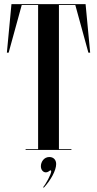

<svg xmlns="http://www.w3.org/2000/svg" viewBox="-20 -720 466 922"><path d="M391 -700H35L13 -467H21.5L84.4 -696H163V-4H103V0H323V-4H263V-696H341.6L404.5 -467H413ZM217 34C190.7 34 176.3 58 176.3 78.3C176.3 95.7 187.3 107.7 200.3 107.7C204.7 107.7 209.3 106.3 213.7 103.3C217.3 101 220 98 223 98C224.7 98 226 99.7 226 102.3C226 117.3 198.7 166 187.3 178.3L190 181.7C224.3 145 249.7 98 249.7 67.7C249.7 47.3 236.7 34 217 34Z"/></svg>

Font: Picaflor 96 pt
Style: Regular
Weight: 400
Designer: Ariel Martín Pérez
Foundry: Tunera Type Foundry
Version: Version 1.000;hotconv 1.0.109;makeotfexe 2.5.65596